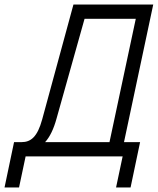

<svg xmlns="http://www.w3.org/2000/svg" viewBox="-28 -690 696 847"><path d="M296 -670 158 -163C137 -86 108 -63 67 -63H34L-8 137H56L85 0H513L484 137H548L590 -63H519L648 -670ZM171 -63C192 -86 209 -121 222 -169L345 -607H571L455 -63Z"/></svg>

Font: LT Wave Mono Light
Style: Italic
Weight: 300
Designer: Daniel Lyons
Version: Version 2.5 (Glyphs App)